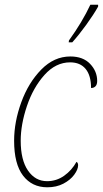

<svg xmlns="http://www.w3.org/2000/svg" viewBox="-20 -786 437 816"><path d="M40 -188Q40 -268 70.5 -351.5Q101 -435 155.5 -490.5Q210 -546 279 -546Q333 -546 363 -514.5Q393 -483 393 -442Q393 -427 386 -419.5Q379 -412 367 -412Q367 -465 344 -493Q321 -521 278 -521Q217 -521 169 -467.5Q121 -414 94.5 -335.5Q68 -257 68 -188Q68 -106 99 -61Q130 -16 180 -16Q220 -16 252.5 -39Q285 -62 305 -98Q308 -97 310 -93Q312 -89 312 -84Q312 -66 295.5 -43.5Q279 -21 249.5 -5.5Q220 10 181 10Q116 10 78 -39.5Q40 -89 40 -188ZM273 -614Q330 -693 364 -766H397V-758Q378 -724 346.5 -680.5Q315 -637 287 -606H272Z"/></svg>

Font: Noto Serif NarrowThin
Style: Italic
Weight: 250
Width: 4
Italic angle: -12°
Designer: Monotype Design Team
Foundry: Monotype Imaging Inc.
Version: Version 1.001